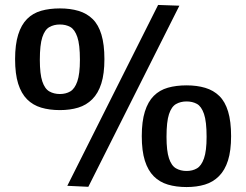

<svg xmlns="http://www.w3.org/2000/svg" viewBox="-20 -747 995 776"><path d="M41 -508Q41 -567 53.5 -607Q66 -647 89.5 -670.5Q113 -694 146.5 -703.5Q180 -713 222 -713Q264 -713 297.5 -703Q331 -693 354.5 -670Q378 -647 390 -607Q402 -567 402 -508Q402 -449 389.5 -409.5Q377 -370 353 -346Q329 -322 296 -312Q263 -302 222 -302Q180 -302 146.5 -312Q113 -322 89.5 -345.5Q66 -369 53.5 -408.5Q41 -448 41 -508ZM141 -505Q141 -448 151 -418Q161 -388 179.5 -377.5Q198 -367 222 -367Q246 -367 264 -377.5Q282 -388 292.5 -418Q303 -448 303 -505Q303 -567 292.5 -597.5Q282 -628 264 -638Q246 -648 222 -648Q198 -648 179.5 -637.5Q161 -627 151 -596.5Q141 -566 141 -505ZM337 8 252 4 619 -727 705 -724ZM553 -197Q553 -256 565.5 -296Q578 -336 601.5 -359.5Q625 -383 658.5 -392.5Q692 -402 734 -402Q776 -402 809.5 -392Q843 -382 866.5 -359Q890 -336 902 -296Q914 -256 914 -197Q914 -138 901.5 -98.5Q889 -59 865 -35Q841 -11 808 -1Q775 9 734 9Q692 9 658.5 -1Q625 -11 601.5 -34.5Q578 -58 565.5 -97.5Q553 -137 553 -197ZM653 -194Q653 -137 663 -107Q673 -77 691.5 -66.5Q710 -56 734 -56Q758 -56 776 -66.5Q794 -77 804.5 -107Q815 -137 815 -194Q815 -256 804.5 -286.5Q794 -317 776 -327Q758 -337 734 -337Q710 -337 691.5 -326.5Q673 -316 663 -285.5Q653 -255 653 -194Z"/></svg>

Font: Georama ExtraCondensed Thin SemiBold
Style: Regular
Weight: 600
Version: Version 1.001